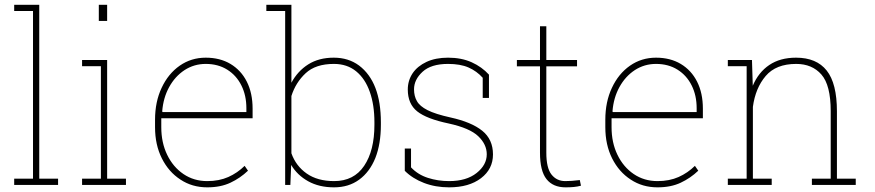

<svg xmlns="http://www.w3.org/2000/svg" viewBox="-20 -782 3699 812"><path d="M146 -761.7V-26.4H225.6V0H40V-26.4H119.6V-735.4H40V-761.7Z M397.9 -693.4V-761.7H433.1V-693.4ZM433.1 -528.3V-26.4H512.7V0H327.1V-26.4H406.7V-502H327.1V-528.3Z M856.4 10.3Q792.5 10.3 743.2 -22.5Q693.4 -54.7 664.6 -112.1Q635.7 -169.4 635.7 -244.1V-275.4Q635.7 -351.6 663.6 -410.6Q691.4 -470.2 740 -504.2Q788.6 -538.1 850.1 -538.1Q910.2 -538.1 954.6 -511.7Q999.5 -484.9 1023.9 -436.5Q1048.3 -388.2 1048.3 -322.3V-281.7H662.1V-244.1Q662.1 -178.7 687 -127.4Q711.9 -75.7 755.9 -45.9Q799.8 -16.1 856.4 -16.1Q906.7 -16.1 945.6 -33.4Q984.4 -50.8 1014.6 -80.6L1028.8 -60.1Q996.1 -28.8 954.6 -9.3Q913.1 10.3 856.4 10.3ZM666 -311 667.5 -308.1H1022V-324.2Q1022 -378.4 1001 -420.4Q980 -462.9 941.2 -487.3Q902.3 -511.7 850.1 -511.7Q800.8 -511.7 760.3 -485.4Q720.2 -459 695.3 -413.6Q670.4 -368.2 666 -311Z M1392.6 10.3Q1329.6 10.3 1283.4 -15.4Q1237.3 -41 1211.4 -84.5L1208 0H1186V-735.4H1106.4V-761.7H1212.4V-432.1Q1238.8 -481.4 1283.7 -509.8Q1328.6 -538.1 1391.6 -538.1Q1453.6 -538.1 1498.5 -504.9Q1590.8 -435.1 1590.8 -264.6V-254.4Q1590.8 -173.3 1567.4 -113.8Q1543.5 -54.7 1499 -22.2Q1454.6 10.3 1392.6 10.3ZM1393.1 -16.1Q1476.6 -16.1 1520 -80.6Q1563.5 -145 1563.5 -254.4V-264.6Q1563.5 -338.4 1543.9 -393.6Q1524.4 -449.2 1486.1 -480.5Q1447.8 -511.7 1392.1 -511.7Q1314.9 -511.7 1272.7 -472.4Q1230.5 -433.1 1212.4 -376V-133.8Q1231.4 -80.1 1277.1 -48.1Q1322.8 -16.1 1393.1 -16.1Z M1879.4 10.3Q1821.8 10.3 1773.2 -8.3Q1724.6 -26.9 1691.9 -59.6V-153.8H1718.3V-74.2Q1747.1 -43.5 1789.6 -29.8Q1832 -16.1 1879.4 -16.1Q1952.6 -16.1 1995.6 -50.3Q2038.6 -84.5 2038.6 -129.4Q2038.6 -171.4 2002.7 -205.8Q1966.8 -240.2 1877.4 -259.8Q1784.2 -279.3 1744.4 -311Q1704.6 -342.8 1704.6 -403.3Q1704.6 -441.4 1725.1 -472.2Q1745.6 -502.4 1783.9 -520.3Q1822.3 -538.1 1875 -538.1Q1931.6 -538.1 1974.9 -518.6Q2018.1 -499 2047.9 -466.3V-367.7H2021.5V-453.1Q1996.1 -481.4 1961.4 -496.6Q1926.8 -511.7 1875 -511.7Q1803.2 -511.7 1767.1 -478.5Q1731 -445.3 1731 -404.3Q1731 -375.5 1743.2 -354.5Q1754.9 -333 1788.1 -316.2Q1821.3 -299.3 1885.3 -285.2Q1974.1 -265.6 2019.5 -229Q2064.9 -192.4 2064.9 -128.9Q2064.9 -66.9 2014.2 -28.3Q1963.4 10.3 1879.4 10.3Z M2372.1 10.3Q2318.8 10.3 2291.3 -24.4Q2263.7 -59.1 2263.7 -136.2V-501.5H2166V-528.3H2263.7V-670.9H2290.5V-528.3H2420.4V-501.5H2290.5V-136.2Q2290.5 -71.3 2312.5 -43.7Q2334.5 -16.1 2370.6 -16.1Q2386.2 -16.1 2398.4 -17.1Q2410.6 -18.1 2432.1 -20.5L2437 3.4Q2422.4 7.3 2407 8.8Q2391.6 10.3 2372.1 10.3Z M2760.7 10.3Q2696.8 10.3 2647.5 -22.5Q2597.7 -54.7 2568.8 -112.1Q2540 -169.4 2540 -244.1V-275.4Q2540 -351.6 2567.9 -410.6Q2595.7 -470.2 2644.3 -504.2Q2692.9 -538.1 2754.4 -538.1Q2814.5 -538.1 2858.9 -511.7Q2903.8 -484.9 2928.2 -436.5Q2952.6 -388.2 2952.6 -322.3V-281.7H2566.4V-244.1Q2566.4 -178.7 2591.3 -127.4Q2616.2 -75.7 2660.2 -45.9Q2704.1 -16.1 2760.7 -16.1Q2811 -16.1 2849.9 -33.4Q2888.7 -50.8 2918.9 -80.6L2933.1 -60.1Q2900.4 -28.8 2858.9 -9.3Q2817.4 10.3 2760.7 10.3ZM2570.3 -311 2571.8 -308.1H2926.3V-324.2Q2926.3 -378.4 2905.3 -420.4Q2884.3 -462.9 2845.5 -487.3Q2806.6 -511.7 2754.4 -511.7Q2705.1 -511.7 2664.6 -485.4Q2624.5 -459 2599.6 -413.6Q2574.7 -368.2 2570.3 -311Z M3164.1 -26.4H3243.7V0H3058.1V-26.4H3137.7V-502H3058.1V-528.3H3160.2L3163.6 -419.4Q3187.5 -476.1 3233.4 -507.1Q3279.3 -538.1 3346.7 -538.1Q3433.1 -538.1 3476.3 -483.6Q3519.5 -429.2 3519.5 -311V-26.4H3599.1V0H3413.6V-26.4H3493.2V-312Q3493.2 -421.9 3453.9 -466.8Q3414.6 -511.7 3347.2 -511.7Q3261.7 -511.7 3218.3 -460.7Q3174.8 -409.7 3164.1 -330.1Z"/></svg>

Font: Suwannaphum Thin
Style: Regular
Weight: 100
Designer: Danh Hong
Version: Version 8.002; ttfautohint (v1.8.3)